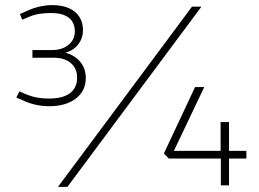

<svg xmlns="http://www.w3.org/2000/svg" viewBox="-20 -726 1016 752"><path d="M173 -310Q145 -310 118.5 -316Q92 -322 67 -334L44 -344L56 -368L79 -358Q106 -347 127.5 -343.5Q149 -340 171 -340Q226 -340 254 -361Q282 -382 282 -422Q282 -458 257.5 -479Q233 -500 189 -500H107V-530H183Q224 -530 248.5 -550.5Q273 -571 273 -603Q273 -638 249.5 -656.5Q226 -675 180 -675Q156 -675 136 -672Q116 -669 96 -661L67 -649L58 -671L85 -683Q108 -694 134 -700Q160 -706 185 -706Q223 -706 250 -694Q277 -682 291 -660Q305 -638 305 -608Q305 -577 287 -553Q269 -529 238 -520V-519Q274 -509 295 -483Q316 -457 316 -420Q316 -370 277 -340Q238 -310 173 -310ZM207 6 732 -700H769L244 6ZM945 -105H877V0H845V-105H641L622 -125L744 -385H780L661 -135H844V-248H877V-135H945Z"/></svg>

Font: REM Thin
Style: Regular
Weight: 250
Designer: Octavio Pardo
Foundry: Ashler Design
Version: Version 1.005;gftools[0.9.28]